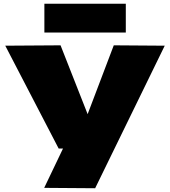

<svg xmlns="http://www.w3.org/2000/svg" viewBox="-20 -790 904 1021"><path d="M215 209 315 0H292L8 -547L302 -549L446 -183L585 -549L856 -547L486 211ZM216 -617V-770H649V-617Z"/></svg>

Font: Georama ExtraExtended ExtraBold
Style: Regular
Weight: 800
Width: 8
Designer: Jean-Baptiste Levee
Foundry: Production Type
Version: Version 1.000